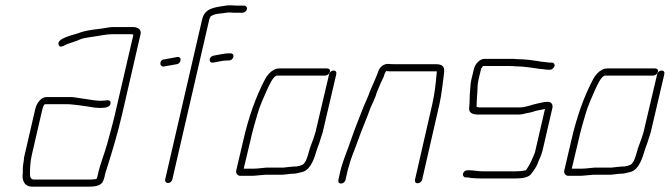

<svg xmlns="http://www.w3.org/2000/svg" viewBox="-20 -685 2526 724"><path d="M113 -274 73 -101C71 -94 70 -88 70 -82L67 -62C65 -50 67 -33 65 -22C65 0 75 19 102 19H312C336 19 365 17 371 -8C374 -15 375 -22 376 -27C377 -32 379 -39 382 -47C402 -110 424 -183 440 -252L510 -556C514 -573 500 -583 482 -583H412C405 -583 398 -583 392 -582C353 -574 310 -574 276 -560C255 -553 192 -540 201 -516C207 -499 228 -519 240 -521C253 -526 269 -530 281 -536C292 -541 308 -543 320 -545C347 -548 377 -556 405 -556H475C478 -556 481 -555 483 -554L413 -252C405 -217 393 -176 384 -142C372 -99 358 -68 349 -27C348 -22 347 -17 344 -10C339 -9 335 -9 332 -9C328 -8 323 -8 318 -8H108C96 -8 93 -18 93 -28C93 -50 94 -75 100 -101L140 -274C142 -281 144 -288 149 -292H234C240 -292 246 -292 251 -291L271 -289C278 -288 284 -287 292 -286C314 -284 333 -278 356 -278C373 -278 396 -279 397 -296C398 -313 378 -305 362 -305C333 -305 307 -312 280 -315L261 -318C254 -319 248 -319 241 -319H155C135 -319 118 -296 113 -274Z M596 -434C611 -436 633 -441 647 -443C664 -446 667 -473 648 -470C635 -468 613 -463 599 -461C582 -461 579 -434 596 -434ZM860 -470C862 -478 857 -484 849 -484H842C831 -484 805 -479 795 -477L785 -475C767 -472 765 -446 784 -449C798 -451 820 -457 836 -457H843C851 -457 858 -462 860 -470ZM630 -9 769 -611C770 -614 771 -618 773 -621C773 -622 775 -624 777 -625C787 -631 798 -633 810 -634C824 -635 832 -638 847 -638C855 -637 862 -637 869 -637H895C902 -637 909 -643 911 -650C913 -657 908 -664 901 -664H875C868 -664 862 -664 854 -665C846 -665 838 -665 832 -664C791 -657 752 -656 742 -611L603 -9C601 -1 606 5 614 5C622 5 628 -1 630 -9Z M1213 -427H1033C1011 -427 992 -408 981 -389C945 -322 917 -242 897 -154L871 -43C868 -32 875 -23 885 -22H930C937 -22 947 -23 956 -24L980 -26H1037C1042 -26 1048 -26 1055 -27L1072 -29C1078 -30 1083 -30 1087 -30C1096 -30 1114 -35 1122 -37C1153 -47 1165 -88 1176 -124L1184 -146C1190 -164 1191 -167 1197 -187L1248 -405C1250 -413 1246 -419 1238 -419C1230 -419 1223 -413 1221 -405L1170 -188C1165 -169 1163 -166 1157 -149L1149 -127C1143 -109 1138 -81 1126 -68C1120 -61 1102 -57 1092 -57C1087 -57 1082 -57 1076 -56L1057 -54C1052 -53 1048 -53 1043 -53H985C971 -52 951 -49 936 -49H899L924 -154C931 -186 941 -222 950 -252C960 -288 976 -321 989 -351C996 -364 1010 -400 1026 -400H1206C1214 -400 1222 -406 1224 -414C1226 -422 1221 -427 1213 -427Z M1283 -7 1289 -34C1290 -39 1292 -48 1296 -59C1304 -93 1319 -123 1330 -156C1345 -199 1363 -238 1378 -281C1386 -298 1391 -308 1397 -324C1400 -337 1407 -350 1411 -361C1416 -375 1427 -392 1431 -408L1436 -417H1437C1444 -416 1451 -416 1459 -416H1627C1627 -412 1627 -408 1626 -403C1623 -368 1619 -332 1610 -292L1545 -8C1543 0 1547 6 1555 6C1563 6 1570 0 1572 -8L1637 -292C1646 -332 1649 -370 1654 -406C1658 -433 1651 -443 1622 -443H1465C1458 -443 1452 -443 1445 -444C1426 -445 1410 -431 1405 -412C1402 -402 1395 -388 1392 -380C1385 -363 1376 -345 1370 -327C1364 -311 1359 -302 1352 -285C1335 -241 1319 -203 1304 -159C1291 -119 1272 -79 1262 -34L1256 -7C1254 1 1258 7 1266 7C1274 7 1281 1 1283 -7Z M2061 -449H2054C2045 -449 2032 -452 2024 -452C1994 -457 1963 -462 1930 -462C1923 -463 1917 -463 1910 -463H1806C1789 -463 1771 -443 1767 -425L1757 -383C1754 -371 1754 -358 1753 -348C1750 -323 1752 -301 1749 -276C1748 -259 1763 -253 1783 -253H1934C1941 -253 1948 -254 1953 -255C1966 -259 1974 -259 1988 -263C2003 -269 2019 -270 2035 -274L1999 -118C1998 -112 1996 -107 1994 -102C1988 -90 1986 -82 1980 -71C1975 -60 1969 -52 1963 -43H1962C1950 -40 1939 -39 1926 -39H1800C1783 -39 1764 -43 1749 -43H1743C1735 -43 1728 -38 1726 -30C1724 -23 1729 -16 1736 -16H1742C1746 -16 1750 -15 1755 -14C1766 -13 1782 -12 1794 -12H1920C1946 -12 1975 -14 1986 -33C1993 -42 2001 -54 2006 -65C2012 -83 2022 -99 2026 -118L2063 -278C2066 -291 2059 -301 2046 -301C2032 -301 2022 -298 2008 -295C1987 -291 1963 -280 1941 -280H1790C1785 -280 1781 -281 1777 -282C1778 -300 1778 -320 1780 -336C1781 -350 1780 -367 1784 -383L1794 -425C1794 -427 1800 -433 1801 -436H1903C1910 -436 1915 -436 1922 -435C1955 -435 1988 -429 2017 -425C2026 -425 2039 -422 2047 -422H2054C2061 -422 2069 -429 2071 -436C2073 -443 2068 -449 2061 -449Z M2450 -427H2270C2248 -427 2229 -408 2218 -389C2182 -322 2154 -242 2134 -154L2108 -43C2105 -32 2112 -23 2122 -22H2167C2174 -22 2184 -23 2193 -24L2217 -26H2274C2279 -26 2285 -26 2292 -27L2309 -29C2315 -30 2320 -30 2324 -30C2333 -30 2351 -35 2359 -37C2390 -47 2402 -88 2413 -124L2421 -146C2427 -164 2428 -167 2434 -187L2485 -405C2487 -413 2483 -419 2475 -419C2467 -419 2460 -413 2458 -405L2407 -188C2402 -169 2400 -166 2394 -149L2386 -127C2380 -109 2375 -81 2363 -68C2357 -61 2339 -57 2329 -57C2324 -57 2319 -57 2313 -56L2294 -54C2289 -53 2285 -53 2280 -53H2222C2208 -52 2188 -49 2173 -49H2136L2161 -154C2168 -186 2178 -222 2187 -252C2197 -288 2213 -321 2226 -351C2233 -364 2247 -400 2263 -400H2443C2451 -400 2459 -406 2461 -414C2463 -422 2458 -427 2450 -427Z"/></svg>

Font: Electronic
Style: LtIt
Weight: 300
Version: Version 1.011